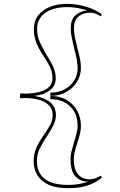

<svg xmlns="http://www.w3.org/2000/svg" viewBox="-20 -839 625 999"><path d="M329 -819Q357 -819 383 -814.5Q409 -810 431.5 -803Q454 -796 473.5 -786.5Q493 -777 509 -765L505 -754Q489 -764 475 -768.5Q461 -773 448 -773Q415 -773 390 -754.5Q365 -736 365 -691Q365 -666 370.5 -640.5Q376 -615 383 -589Q390 -563 395.5 -537Q401 -511 401 -486Q401 -447 380.5 -413.5Q360 -380 324.5 -360Q289 -340 242 -340Q291 -340 326.5 -319Q362 -298 381.5 -263Q401 -228 401 -182Q401 -166 397.5 -149.5Q394 -133 388.5 -115.5Q383 -98 377.5 -80.5Q372 -63 368 -46Q364 -29 364 -13Q364 29 376 52.5Q388 76 407 85Q426 94 446 94Q456 94 466 91.5Q476 89 486 84.5Q496 80 505 75L509 86Q491 101 470.5 111.5Q450 122 428 128.5Q406 135 382.5 137.5Q359 140 335 140Q270 140 230.5 121Q191 102 173 70.5Q155 39 155 1Q155 -39 170 -71.5Q185 -104 204.5 -131.5Q224 -159 239 -185Q254 -211 254 -239Q254 -268 239.5 -285.5Q225 -303 203 -312.5Q181 -322 156.5 -325.5Q132 -329 112 -329L84 -328L85 -353L112 -352Q133 -352 157 -355Q181 -358 203 -366.5Q225 -375 239 -391Q253 -407 253 -433Q253 -465 238.5 -493.5Q224 -522 204.5 -550.5Q185 -579 170.5 -613Q156 -647 156 -689Q156 -729 178.5 -758.5Q201 -788 240.5 -803.5Q280 -819 329 -819ZM329 -802Q258 -802 215.5 -772Q173 -742 173 -689Q173 -650 188 -618.5Q203 -587 223 -552Q250 -510 260 -484Q270 -458 270 -433Q270 -395 245 -373.5Q220 -352 184 -344L166 -342V-338L182 -335Q220 -326 245.5 -303Q271 -280 271 -239Q271 -218 260.5 -193.5Q250 -169 225 -131Q203 -98 187.5 -67.5Q172 -37 172 1Q172 36 187.5 63.5Q203 91 238.5 107Q274 123 335 123Q355 123 372.5 121Q390 119 407 115Q424 111 441 106Q433 106 426.5 105.5Q420 105 414 104Q379 93 363 66Q347 39 347 -13Q347 -30 351.5 -49Q356 -68 366 -102Q375 -130 379.5 -150Q384 -170 384 -182Q384 -248 345 -285.5Q306 -323 242 -323V-357Q283 -357 315 -373.5Q347 -390 365.5 -419Q384 -448 384 -486Q384 -501 380 -526Q376 -551 366 -586Q357 -625 352.5 -648Q348 -671 348 -691Q348 -730 364 -750.5Q380 -771 413 -781Q418 -783 424 -783Q430 -783 436 -783Q421 -789 404 -793Q387 -797 368 -799.5Q349 -802 329 -802Z"/></svg>

Font: Kalnia Glaze Thin SemiBold
Style: Regular
Weight: 600
Version: Version 1.110